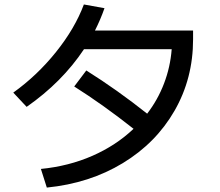

<svg xmlns="http://www.w3.org/2000/svg" viewBox="-20 -806 978 855"><path d="M574.7 -232.4Q439 -339.8 310.5 -420.9L364.3 -492.2Q502 -405.8 635.3 -299.8Q682.6 -361.3 710.4 -434.1Q738.3 -506.8 744.6 -586.9H354Q256.3 -439.9 98.6 -330.1L39.1 -393.6Q145.5 -469.7 229.5 -574.5Q313.5 -679.2 353.5 -786.1L445.3 -769.5Q427.7 -719.2 402.8 -669.9H839.8V-630.9Q839.8 -456.5 757.3 -313Q674.8 -169.4 526.9 -79.6Q378.9 10.3 188.5 29.3L162.1 -53.7Q286.1 -65.9 391.4 -112.1Q496.6 -158.2 574.7 -232.4Z"/></svg>

Font: Pretendard JP Medium
Style: Regular
Weight: 500
Designer: Base glyphs from Inter by Rasmus Andersson; Hangeul glyphs from Noto Sans CJK(Source Han Sans) by Jang Soo-young and Kan
Foundry: Kil Hyung-jin
Version: Version 1.309